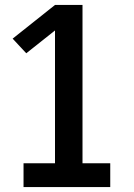

<svg xmlns="http://www.w3.org/2000/svg" viewBox="-20 -755 540 775"><path d="M75 0V-96H202V-632L86 -540L31 -599L202 -735H313V-96H425V0Z"/></svg>

Font: Iosevka SS18
Style: Bold
Weight: 700
Monospace: yes
Designer: Belleve Invis
Foundry: Belleve Invis
Version: Version 25.1.1; ttfautohint (v1.8.4)